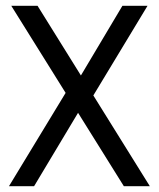

<svg xmlns="http://www.w3.org/2000/svg" viewBox="-20 -645 550 665"><path d="M499 0H409L19 -625H110ZM261 -272 98 0H11L232 -364ZM242 -353 404 -625H491L271 -261Z"/></svg>

Font: Changa ExtraLight Light
Style: Regular
Weight: 300
Version: Version 3.002; ttfautohint (v1.8.2)